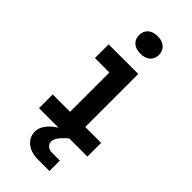

<svg xmlns="http://www.w3.org/2000/svg" viewBox="-309 -844 1119 1119"><g transform="rotate(45 250.0 -285.0)"><path d="M259 -642C309 -642 341 -669 341 -714C341 -758 309 -786 259 -786C209 -786 177 -758 177 -714C177 -669 209 -642 259 -642ZM315 0H465V-113H334V-550H90V-437H209V-113H66V0H227C173 34 145 74 145 113C145 173 195 216 273 216H368V130H303C272 130 253 111 253 87C253 66 270 40 304 10Z"/></g></svg>

Font: Tekne LDO
Style: Bold
Weight: 700
Monospace: yes
Designer: Alessio Laiso, Mario Rullo, Paolo Rosset
Foundry: Alessio Laiso
Version: Version 1.000;hotconv 1.0.109;makeotfexe 2.5.65596